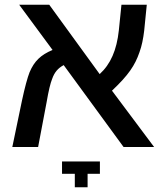

<svg xmlns="http://www.w3.org/2000/svg" viewBox="-20 -621 686 811"><path d="M61 -601 202 -410C152 -389 125 -363 105 -316C96 -293 85 -253 73 -197L32 0H141L177 -190C185 -237 193 -270 200 -287C210 -316 225 -333 249 -346L502 0H631L453 -238C523 -304 550 -345 569 -400C579 -427 585 -458 589 -491L600 -601H493L482 -493C473 -409 447 -350 401 -308L188 -601ZM350 170V113H402V61H242V113H296V170Z"/></svg>

Font: Noto Sans Hebrew Droid Medium
Style: Regular
Weight: 500
Designer: Monotype Design Team
Foundry: Monotype Imaging Inc.
Version: Version 1.100